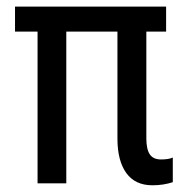

<svg xmlns="http://www.w3.org/2000/svg" viewBox="-20 -548 560 574"><path d="M476.6 -453.6H417.5V-134.3Q417.5 -102.1 427.7 -86.7Q438 -71.3 461.4 -71.3Q484.9 -71.3 496.6 -77.1V-3.4Q468.8 5.9 435.5 5.9Q384.3 5.9 357.9 -30.3Q331.5 -66.4 331.1 -131.8V-453.6H178.2V0H92.3V-453.6H24.9V-528.3H476.6Z"/></svg>

Font: RobotoCondensed-Regular
Style: Regular
Weight: 400
Designer: Google
Version: Version 2.001201; 2014